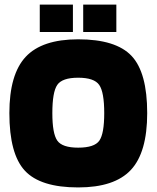

<svg xmlns="http://www.w3.org/2000/svg" viewBox="-20 -809 685 840"><path d="M624 -314Q624 -142 552.5 -65.5Q481 11 322 11Q157 11 89 -62Q21 -135 21 -314Q21 -484 92.5 -560.5Q164 -637 322 -637Q487 -637 555.5 -564.5Q624 -492 624 -314ZM209 -314Q209 -225 230.5 -194Q252 -163 322 -163Q393 -163 414.5 -193.5Q436 -224 436 -314Q436 -406 414 -437.5Q392 -469 322 -469Q252 -469 230.5 -437.5Q209 -406 209 -314ZM489 -789V-669H344V-789ZM299 -789V-669H154V-789Z"/></svg>

Font: Blinker ExtraBold
Style: Regular
Weight: 800
Designer: Juergen Huber
Foundry: supertype
Version: Version 1.017;hotconv 1.0.117;makeotfexe 2.5.65602